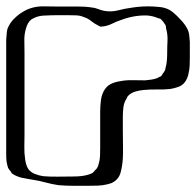

<svg xmlns="http://www.w3.org/2000/svg" viewBox="-34 -569 632 619"><path d="M578 -384Q578 -371 577.5 -358.5Q577 -346 574 -333Q573 -326 569.5 -317.5Q566 -309 561 -303Q553 -293 540 -288.5Q527 -284 514 -282Q493 -280 472 -280.5Q451 -281 430 -279Q417 -278 403 -274Q389 -270 379 -260Q376 -257 374 -251Q366 -239 364 -224Q362 -209 362 -195Q362 -180 362 -153.5Q362 -127 362.5 -100.5Q363 -74 362 -59Q361 -37 355 -13.5Q349 10 326 21Q324 22 320 23Q316 24 313 25Q297 29 281 29.5Q265 30 249 30Q227 30 202.5 30Q178 30 155 28Q134 25 114 19.5Q94 14 74 11Q59 8 43.5 5.5Q28 3 14 -4L4 -10Q3 -12 2 -14Q1 -16 0 -17Q-5 -22 -8 -28Q-11 -37 -13 -49Q-14 -60 -14 -72Q-14 -84 -14 -95V-441Q-13 -450 -12.5 -459Q-12 -468 -10 -476Q-6 -486 0 -495Q6 -504 14 -511Q25 -522 40 -531Q55 -540 70 -544Q88 -549 108 -548.5Q128 -548 147 -548H211Q223 -548 235.5 -547.5Q248 -547 261 -545Q272 -544 282 -540Q292 -536 302 -534Q325 -530 346 -535.5Q367 -541 389 -544Q407 -547 425 -548Q443 -549 461 -548Q470 -547 479.5 -546.5Q489 -546 498 -543Q512 -539 524 -529Q536 -519 546 -508Q555 -499 562.5 -488.5Q570 -478 574 -466Q576 -459 576.5 -450.5Q577 -442 578 -434ZM203 0Q217 0 229.5 -1.5Q242 -3 254 -7Q256 -8 259 -9Q262 -10 264 -11Q266 -13 267.5 -14.5Q269 -16 270 -17Q272 -20 275 -22.5Q278 -25 279 -28Q281 -30 282 -33.5Q283 -37 284 -40Q288 -53 288.5 -66.5Q289 -80 289 -93V-210Q289 -227 291.5 -246.5Q294 -266 304 -281Q312 -293 325 -299Q338 -305 352 -307Q372 -311 393 -310.5Q414 -310 434 -310Q445 -311 455 -312.5Q465 -314 475 -318Q477 -320 480 -321Q483 -322 485 -323Q487 -325 488.5 -327.5Q490 -330 491 -332Q493 -334 494.5 -336.5Q496 -339 497 -341Q499 -343 499 -346Q499 -349 500 -351Q503 -362 504 -374Q505 -386 505 -398Q505 -417 506 -437Q507 -457 502 -475Q501 -478 501 -482Q501 -486 499 -489Q493 -499 485 -507Q483 -509 479.5 -509.5Q476 -510 474 -511Q461 -517 442 -519Q420 -520 397.5 -516Q375 -512 355 -504Q342 -500 330.5 -494Q319 -488 306 -485Q303 -485 299 -484Q295 -483 292 -483Q290 -483 287 -484.5Q284 -486 282 -487Q270 -493 259.5 -501.5Q249 -510 236 -514Q225 -519 211.5 -519.5Q198 -520 186 -520Q168 -520 150 -520Q132 -520 114 -519Q93 -519 78 -512Q73 -510 68 -507Q61 -502 56.5 -494Q52 -486 50 -478Q44 -459 44.5 -438.5Q45 -418 45 -398V-134Q45 -115 44.5 -95.5Q44 -76 47 -56Q48 -48 50.5 -39Q53 -30 58 -23Q66 -13 79 -8Q92 -3 105 -1Q128 1 153.5 0.5Q179 0 203 0Z"/></svg>

Font: Rubik Vinyl
Style: Regular
Weight: 400
Designer: Hubert and Fischer, NaN
Foundry: Hubert and Fischer, NaN
Version: Version 2.200